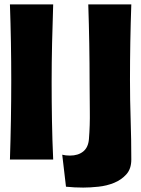

<svg xmlns="http://www.w3.org/2000/svg" viewBox="-20 -723 639 870"><path d="M221 -703Q218 -615 216 -527Q214 -439 214 -350Q214 -262 215.5 -175Q217 -88 221 0H25Q31 -180 31 -361Q31 -532 25 -703ZM575 -703Q569 -532 569 -361Q569 -270 572 -180.5Q575 -91 575 0Q575 42 552.5 67Q530 92 497 105.5Q464 119 426 123Q388 127 357 127Q337 127 318 126Q299 125 279 123L262 -22Q277 -18 297 -18Q334 -18 357 -36.5Q380 -55 383 -93Q388 -156 387 -219.5Q386 -283 386 -346Q386 -524 380 -703Z"/></svg>

Font: CAT Rhythmus
Style: Regular
Weight: 400
Designer: Peter Wiegel nach alter Vorlage
Foundry: Peter Wiegel
Version: 1.000